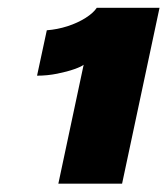

<svg xmlns="http://www.w3.org/2000/svg" viewBox="-20 -756 420 482"><path d="M380.5 -736.5 286.5 -295H126.5L190 -593.5Q185 -589 166.8 -582.5Q148.5 -576 123.5 -571Q98.5 -566 73 -566L97.5 -680Q124 -682 149.5 -690.2Q175 -698.5 194.8 -711Q214.5 -723.5 223 -736.5Z"/></svg>

Font: Epilogue Black
Style: Italic
Weight: 900
Italic angle: -12°
Designer: Tyler Finck
Foundry: Etcetera Type Co
Version: Version 2.111